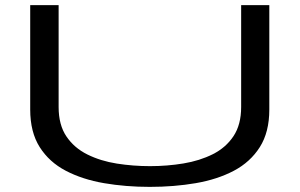

<svg xmlns="http://www.w3.org/2000/svg" viewBox="-20 -720 1171 750"><path d="M98 -292V-700H209V-302Q209 -232 239.5 -187Q270 -142 321.5 -116.5Q373 -91 436.5 -81Q500 -71 566 -71Q633 -71 696.5 -81.5Q760 -92 811 -117.5Q862 -143 892 -188Q922 -233 922 -302V-700H1032V-292Q1032 -204 995 -145.5Q958 -87 893.5 -53Q829 -19 744.5 -4.5Q660 10 565 10Q471 10 386.5 -4.5Q302 -19 237 -53Q172 -87 135 -145.5Q98 -204 98 -292Z"/></svg>

Font: Georama ExtraExtended
Style: Regular
Weight: 400
Width: 8
Designer: Jean-Baptiste Levee
Foundry: Production Type
Version: Version 1.000